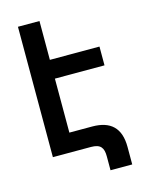

<svg xmlns="http://www.w3.org/2000/svg" viewBox="-127 -793 780 1017"><g transform="rotate(-15 263.0 -284.5)"><path d="M282 0C335 0 350 23 350 70V146H469V50C469 -55 416 -103 316 -103H191V-399H463V-502H191V-715H73V0Z"/></g></svg>

Font: Noto Sans Armenian Condensed SemiBold
Style: Regular
Weight: 600
Width: 3
Designer: Monotype Design Team
Foundry: Monotype Imaging Inc.
Version: Version 2.008